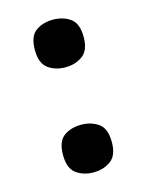

<svg xmlns="http://www.w3.org/2000/svg" viewBox="-86 -560 475 623"><g transform="rotate(-15 152.0 -248.5)"><path d="M152 -345Q118 -345 94 -362.5Q70 -380 70 -425Q70 -471 94 -488Q118 -505 152 -505Q185 -505 209.5 -488Q234 -471 234 -425Q234 -380 209.5 -362.5Q185 -345 152 -345ZM152 8Q118 8 94 -9.5Q70 -27 70 -72Q70 -118 94 -135Q118 -152 152 -152Q185 -152 209.5 -135Q234 -118 234 -72Q234 -27 209.5 -9.5Q185 8 152 8Z"/></g></svg>

Font: Noto Serif Armenian
Style: Regular
Weight: 400
Designer: Monotype Design Team
Foundry: Monotype Imaging Inc.
Version: Version 2.007